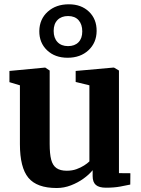

<svg xmlns="http://www.w3.org/2000/svg" viewBox="-20 -886 674 916"><path d="M485.5 9.5Q452.5 9.5 437.2 -3.8Q422 -17 422 -45.5V-74Q405.5 -53.5 378.5 -34Q351.5 -14.5 318.5 -1.8Q285.5 11 250.5 11Q156 11 115.5 -37.8Q75 -86.5 75 -198.5V-479L25 -494V-547.5L194 -563.5H196L217 -549.5V-199Q217 -152 224.2 -124.2Q231.5 -96.5 249.5 -84Q267.5 -71.5 298.5 -71.5Q324.5 -71.5 345 -79Q365.5 -86.5 381.2 -96.5Q397 -106.5 406.5 -116V-479L341 -495V-547.5L520 -563.5H524L547.5 -549.5V-60L602 -59.5L601.5 -5.5Q583.5 -1.5 553.8 4Q524 9.5 485.5 9.5ZM302.5 -610.5Q242 -610.5 204.5 -646.2Q167 -682 167.5 -738Q168.5 -795 207.8 -830.2Q247 -865.5 308.5 -865.5Q368 -865.5 404.8 -830Q441.5 -794.5 441 -738Q440.5 -682 402 -646.2Q363.5 -610.5 302.5 -610.5ZM304.5 -666Q336.5 -666 354.5 -684.5Q372.5 -703 372.5 -736Q372.5 -770 354.8 -789.8Q337 -809.5 305 -809.5Q273 -809.5 254.5 -790.8Q236 -772 236 -738.5Q236 -705 254.2 -685.5Q272.5 -666 304.5 -666Z"/></svg>

Font: Merriweather 28pt
Style: Bold
Weight: 700
Version: Version 2.100